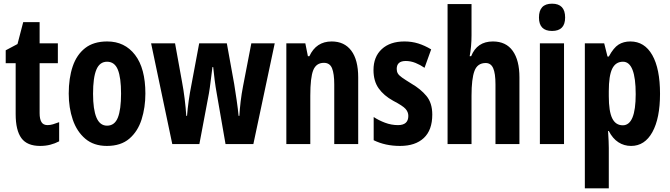

<svg xmlns="http://www.w3.org/2000/svg" viewBox="-20 -782 3638 1042"><path d="M238 -103Q252 -103 267.5 -107.5Q283 -112 301 -119V-15Q278 -3 252.5 3.5Q227 10 198 10Q127 10 96 -32.5Q65 -75 65 -163V-439H11V-509L75 -543L106 -662H195V-547H294V-439H195V-168Q195 -136 205 -119.5Q215 -103 238 -103Z M769 -274Q769 -199 748.5 -134Q728 -69 682 -29.5Q636 10 560 10Q489 10 443 -29Q397 -68 375 -132.5Q353 -197 353 -274Q353 -358 374.5 -421.5Q396 -485 442 -521Q488 -557 562 -557Q657 -557 713 -484Q769 -411 769 -274ZM485 -273Q485 -188 503.5 -144Q522 -100 561 -100Q602 -100 619.5 -143.5Q637 -187 637 -274Q637 -361 619.5 -404Q602 -447 561 -447Q521 -447 503 -404Q485 -361 485 -273Z M1156 -276Q1150 -309 1145 -347.5Q1140 -386 1137 -418H1133Q1128 -382 1123.5 -343.5Q1119 -305 1114 -276L1062 0H915L800 -547H930L968 -337Q976 -295 982 -247Q988 -199 991 -153H995Q998 -191 1004 -234.5Q1010 -278 1020 -328L1061 -547H1211L1251 -326Q1258 -282 1264.5 -237.5Q1271 -193 1275 -153H1279Q1281 -189 1286 -231Q1291 -273 1299 -314L1344 -547H1471L1355 0H1204Z M1780 -557Q1849 -557 1886.5 -507Q1924 -457 1924 -362V0H1794V-324Q1794 -382 1782 -411.5Q1770 -441 1738 -441Q1696 -441 1680 -401Q1664 -361 1664 -263V0H1534V-547H1637L1651 -477H1659Q1696 -557 1780 -557Z M2326 -160Q2326 -76 2280 -33Q2234 10 2151 10Q2071 10 2008 -21V-147Q2035 -129 2069.5 -116Q2104 -103 2140 -103Q2196 -103 2196 -153Q2196 -174 2181 -191Q2166 -208 2114 -235Q2063 -263 2035 -302.5Q2007 -342 2007 -402Q2007 -474 2052 -515.5Q2097 -557 2175 -557Q2215 -557 2250 -546Q2285 -535 2320 -514L2284 -414Q2261 -430 2235 -440.5Q2209 -451 2182 -451Q2133 -451 2133 -408Q2133 -394 2139 -383.5Q2145 -373 2162 -361Q2179 -349 2213 -328Q2263 -299 2294.5 -261Q2326 -223 2326 -160Z M2539 -591Q2539 -530 2529 -477H2537Q2569 -557 2655 -557Q2726 -557 2762.5 -506Q2799 -455 2799 -362V0H2669V-324Q2669 -384 2656.5 -412Q2644 -440 2616 -440Q2571 -440 2555 -397Q2539 -354 2539 -263V0H2409V-760H2539Z M2976 -762Q3047 -762 3047 -687Q3047 -614 2976 -614Q2905 -614 2905 -687Q2905 -762 2976 -762ZM3041 -547V0H2910V-547Z M3401 -557Q3478 -557 3520 -483Q3562 -409 3562 -273Q3562 -140 3520.5 -65Q3479 10 3405 10Q3367 10 3336 -10Q3305 -30 3284 -71H3280Q3282 -40 3283 -17Q3284 6 3284 21V240H3154V-547H3259L3277 -475H3284Q3310 -523 3337 -540Q3364 -557 3401 -557ZM3361 -447Q3321 -447 3302.5 -409Q3284 -371 3284 -287V-260Q3284 -178 3302.5 -140Q3321 -102 3360 -102Q3430 -102 3430 -271Q3430 -447 3361 -447Z"/></svg>

Font: Noto Sans Lao ExtraCondensed
Style: Bold
Weight: 700
Width: 2
Designer: Monotype Design Team
Foundry: Monotype Imaging Inc.
Version: Version 2.003; ttfautohint (v1.8.4.7-5d5b)